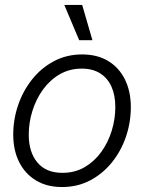

<svg xmlns="http://www.w3.org/2000/svg" viewBox="-20 -755 590 786"><path d="M233.9 10.7Q171.9 10.7 127.2 -16.4Q82.5 -43.5 58.3 -91.8Q34.2 -140.1 34.2 -204.1Q34.2 -266.1 54.2 -324.7Q74.2 -383.3 111.6 -430.2Q148.9 -477.1 200.9 -504.6Q252.9 -532.2 316.4 -532.2Q378.4 -532.2 423.1 -505.1Q467.8 -478 491.7 -429.2Q515.6 -380.4 515.6 -316.4Q515.6 -253.9 495.6 -195.3Q475.6 -136.7 438.2 -90.3Q400.9 -43.9 349.1 -16.6Q297.4 10.7 233.9 10.7ZM235.4 -47.4Q286.6 -47.4 326.7 -70.8Q366.7 -94.2 394.8 -133.3Q422.9 -172.4 437.5 -220.2Q452.1 -268.1 452.1 -316.9Q452.1 -364.7 436.5 -399.9Q420.9 -435.1 390.1 -454.6Q359.4 -474.1 314.9 -474.1Q264.6 -474.1 224.6 -450.9Q184.6 -427.7 156.2 -388.7Q127.9 -349.6 112.8 -301.5Q97.7 -253.4 97.7 -203.6Q97.7 -132.3 133.1 -89.8Q168.5 -47.4 235.4 -47.4ZM304.2 -590.3 243.2 -734.9H316.4L358.4 -590.3Z"/></svg>

Font: Inter 28pt Light
Style: Italic
Weight: 300
Italic angle: -9.3988°
Designer: Rasmus Andersson
Foundry: rsms
Version: Version 4.001;git-66647c0bb